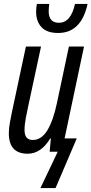

<svg xmlns="http://www.w3.org/2000/svg" viewBox="-20 -773 466 978"><path d="M426 -753H362Q341 -657 280 -657Q228 -657 228 -716Q228 -726 229 -735.5Q230 -745 231 -753H168Q164 -736 164 -713Q164 -664 191.5 -634.5Q219 -605 276 -605Q394 -605 426 -753ZM263 185 371 -68H309L408 -536H331L270 -248Q251 -158 221 -109Q191 -60 147 -60Q105 -60 105 -110Q105 -139 111.5 -172Q118 -205 125 -238L189 -536H112L41 -203Q35 -175 30 -146.5Q25 -118 25 -94Q25 10 121 10Q189 10 236 -68H239L233 0H274L186 185Z"/></svg>

Font: Noto Sans Display Condensed
Style: Italic
Weight: 400
Width: 3
Designer: Monotype Design team
Foundry: Monotype Imaging Inc.
Version: 1.000